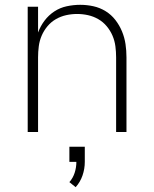

<svg xmlns="http://www.w3.org/2000/svg" viewBox="-20 -548 640 797"><path d="M95 0V-520H138V-413Q148 -440 165 -462.5Q182 -485 205.5 -500.5Q229 -516 257 -522Q285 -528 313 -528Q341 -528 368 -522Q395 -516 418.5 -501.5Q442 -487 459 -465Q476 -443 486.5 -417.5Q497 -392 501 -365Q505 -338 505 -310V0H462V-310Q462 -333 459 -356Q456 -379 447 -400Q438 -421 423 -439Q408 -457 388 -468.5Q368 -480 345.5 -485Q323 -490 300 -490Q277 -490 254.5 -485Q232 -480 212 -468.5Q192 -457 177 -439Q162 -421 153 -400Q144 -379 141 -356Q138 -333 138 -310V0ZM294 229 268 208Q283 191 290 169Q297 147 297 124H268V61H332V124Q332 153 322.5 180.5Q313 208 294 229Z"/></svg>

Font: Iosevka SS04 XLt Ex
Style: Regular
Weight: 200
Width: 7
Monospace: yes
Designer: Belleve Invis
Foundry: Belleve Invis
Version: Version 19.0.0; ttfautohint (v1.8.4)